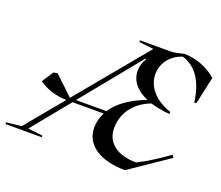

<svg xmlns="http://www.w3.org/2000/svg" viewBox="-213 -889 1243 1078"><g transform="rotate(20 408.5 -350.0)"><path d="M-93 0H124V-10L36 -20L219 -244H405C390 -215 382 -184 382 -152C382 -49 478 14 626 14L858 -144L848 -159C792 -119 734 -80 670 -48C558 -48 488 -100 488 -188C488 -274 539 -352 638 -389C671 -379 709 -371 752 -368L754 -380C658 -412 602 -476 602 -552C602 -619 646 -675 714 -696C794 -672 846 -600 862 -476H874L910 -640C861 -685 786 -714 718 -714C704 -711 690 -708 677 -705C664 -702 652 -700 639 -700H456V-690L543 -680L197 -262L85 -368L61 -364L17 -296C59 -264 123 -244 182 -244L-3 -20L-93 -10ZM233 -262 520 -614 525 -611C510 -588 502 -563 502 -536C502 -477 541 -429 610 -400C516 -365 451 -317 415 -262Z"/></g></svg>

Font: Mazius Display Extra italic
Style: Regular
Weight: 400
Italic angle: -17°
Designer: Alberto Casagrande & Collletttivo
Foundry: Collletttivo
Version: Version 2.000;Glyphs 3.2 (3217)